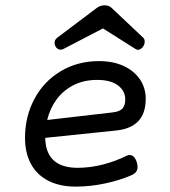

<svg xmlns="http://www.w3.org/2000/svg" viewBox="-20 -692 640 723"><path d="M418.5 -200.7 150.4 -172.9Q152.3 -60.1 272.5 -60.1Q319.3 -60.1 367.7 -72.5Q416 -85 455.6 -105Q463.4 -108.4 467.8 -108.4Q486.3 -108.4 495.1 -81.1Q498 -70.8 498 -63.5Q498 -52.2 492.4 -44.9Q486.8 -37.6 475.1 -32.2Q431.6 -13.2 375.7 -1.2Q319.8 10.7 265.1 10.7Q204.6 10.7 161.6 -11.5Q118.7 -33.7 96.4 -75Q74.2 -116.2 74.2 -172.9Q74.2 -252.9 109.4 -319.1Q144.5 -385.3 208.3 -423.6Q272 -461.9 353 -461.9Q406.2 -461.9 446 -443.4Q485.8 -424.8 507.3 -392.6Q528.8 -360.4 528.8 -319.8Q528.8 -212.4 418.5 -200.7ZM403.3 -268.6Q430.2 -271.5 440.9 -283.2Q451.7 -294.9 451.7 -317.4Q451.7 -349.6 424.3 -370.4Q397 -391.1 345.7 -391.1Q296.4 -391.1 257.8 -371.8Q219.2 -352.5 193.8 -318.6Q168.5 -284.7 157.7 -240.2ZM399.4 -663.1 519.5 -549.8Q524.9 -544.4 524.9 -535.6Q524.9 -525.9 519.5 -517.6Q515.6 -511.7 510.3 -508.1Q504.9 -504.4 499.5 -504.4Q495.1 -504.4 490.7 -507.3L367.7 -585L218.3 -507.3Q212.4 -504.9 208.5 -504.9Q202.1 -504.9 196.8 -508.5Q191.4 -512.2 188.5 -518.1Q185.5 -523.9 185.5 -530.8Q185.5 -542 195.3 -549.8L345.7 -663.1Q358.4 -671.9 374 -671.9Q390.1 -671.9 399.4 -663.1Z"/></svg>

Font: Courier Prime
Style: Italic
Weight: 400
Italic angle: -10°
Designer: Alan Dague-Greene
Foundry: Quote-Unquote Apps
Version: Version 3.018